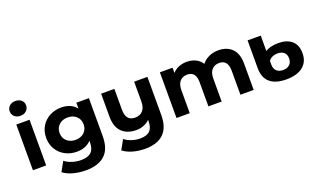

<svg xmlns="http://www.w3.org/2000/svg" viewBox="-94 -1355 3534 2125"><g transform="rotate(-20 1673.0 -292.5)"><path d="M74 -538H230V0H74ZM55 -700Q55 -737 82 -762Q109 -787 152 -787Q195 -787 222 -763Q249 -739 249 -703Q249 -664 222 -638.5Q195 -613 152 -613Q109 -613 82 -638Q55 -663 55 -700Z M929 -538V-90Q929 58 852 130Q775 202 627 202Q549 202 479 183Q409 164 363 128L425 16Q459 44 511 60.5Q563 77 615 77Q696 77 734.5 40.5Q773 4 773 -70V-93Q712 -26 603 -26Q529 -26 467.5 -58.5Q406 -91 370 -150Q334 -209 334 -286Q334 -363 370 -422Q406 -481 467.5 -513.5Q529 -546 603 -546Q720 -546 781 -469V-538ZM775 -286Q775 -345 735.5 -381.5Q696 -418 634 -418Q572 -418 532 -381.5Q492 -345 492 -286Q492 -227 532 -190.5Q572 -154 634 -154Q696 -154 735.5 -190.5Q775 -227 775 -286Z M1618 -538V-90Q1618 58 1543 130Q1468 202 1325 202Q1249 202 1181.5 183Q1114 164 1068 128L1130 16Q1164 44 1213 60Q1262 76 1312 76Q1390 76 1426 40Q1462 4 1462 -70V-88Q1432 -58 1391 -42Q1350 -26 1303 -26Q1197 -26 1135 -86.5Q1073 -147 1073 -268V-538H1229V-291Q1229 -160 1338 -160Q1394 -160 1428 -196.5Q1462 -233 1462 -305V-538Z M2674 -308V0H2518V-284Q2518 -348 2491.5 -379.5Q2465 -411 2416 -411Q2361 -411 2329 -375.5Q2297 -340 2297 -270V0H2141V-284Q2141 -411 2039 -411Q1985 -411 1953 -375.5Q1921 -340 1921 -270V0H1765V-538H1914V-476Q1944 -510 1987.5 -528Q2031 -546 2083 -546Q2140 -546 2186 -523.5Q2232 -501 2260 -458Q2293 -500 2343.5 -523Q2394 -546 2454 -546Q2555 -546 2614.5 -486.5Q2674 -427 2674 -308Z M2798 -210V-538H2953V-356Q2978 -374 3017.5 -384Q3057 -394 3106 -394Q3207 -394 3264 -344Q3321 -294 3321 -198Q3321 -95 3250.5 -40Q3180 15 3057 15Q2929 15 2863.5 -42Q2798 -99 2798 -210ZM3162 -195Q3162 -239 3135.5 -264Q3109 -289 3060 -289Q3024 -289 2996 -276Q2968 -263 2953 -239V-195Q2953 -148 2980.5 -121.5Q3008 -95 3057 -95Q3107 -95 3134.5 -122Q3162 -149 3162 -195Z"/></g></svg>

Font: Montserrat Alternates
Style: Bold
Weight: 700
Designer: Julieta Ulanovsky
Foundry: Julieta Ulanovsky
Version: Version 7.200